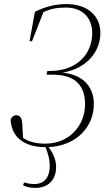

<svg xmlns="http://www.w3.org/2000/svg" viewBox="-20 -707 534 941"><path d="M201 14H203C216 45 224 77 224 106C224 157 201 195 148 195C131 195 114 192 98 187L93 201C109 209 127 214 153 214C223 214 255 167 255 112C255 79 242 45 218 14C361 7 440 -91 440 -197C440 -273 396 -340 287 -351C408 -372 472 -456 472 -546C472 -630 408 -687 306 -687C250 -687 201 -674 151 -649L125 -505H137L193 -648C229 -664 259 -670 303 -670C386 -670 432 -618 432 -545C432 -442 356 -359 224 -359H212L208 -341H238C355 -341 397 -281 397 -196C397 -94 321 -3 203 -3C162 -3 124 -10 93 -31L89 -102C87 -132 76 -142 60 -142C46 -142 37 -134 32 -120C37 -32 102 14 201 14Z"/></svg>

Font: Source Serif 4 Display Light
Style: Italic
Weight: 300
Italic angle: -12°
Designer: Frank Grießhammer
Foundry: Adobe Systems Incorporated
Version: Version 4.004;hotconv 1.0.117;makeotfexe 2.5.65602